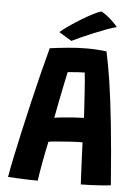

<svg xmlns="http://www.w3.org/2000/svg" viewBox="-58 -901 682 953"><g transform="rotate(5 283.0 -424.0)"><path d="M166.5 7.5Q151.5 7.5 123 6.8Q94.5 6 65.2 4.5Q36 3 18 2Q24 -33.5 36.5 -94.2Q49 -155 65.8 -229.5Q82.5 -304 100.8 -382Q119 -460 136.8 -530.5Q154.5 -601 168.5 -652.5Q212.5 -658.5 260 -663Q307.5 -667.5 353.5 -667.5Q403 -667.5 450.5 -661.5Q463.5 -603 476.8 -517.8Q490 -432.5 503.2 -306.8Q516.5 -181 530 -1.5Q515 1 488.2 3Q461.5 5 432.5 6.2Q403.5 7.5 381 7.5Q379.5 -16.5 377.8 -55.2Q376 -94 374.2 -134.2Q372.5 -174.5 371.5 -201.5Q345 -201.5 309 -199.2Q273 -197 242.5 -194.2Q212 -191.5 202.5 -189.5Q190.5 -134 180.5 -79.2Q170.5 -24.5 166.5 7.5ZM221 -310.5Q234.5 -313 261.8 -315.8Q289 -318.5 318.5 -320.5Q348 -322.5 368 -323Q367.5 -335.5 365.5 -366.2Q363.5 -397 361.2 -433.8Q359 -470.5 356.5 -502Q354 -533.5 352 -547.5Q343 -547.5 325.2 -546.5Q307.5 -545.5 290.8 -544Q274 -542.5 267.5 -542Q263.5 -523 255.2 -484Q247 -445 237.8 -398.2Q228.5 -351.5 221 -310.5ZM409.5 -856.5Q438.5 -839.5 462.5 -816.5Q486.5 -793.5 491 -786Q471.5 -781.5 440.5 -770Q409.5 -758.5 375.8 -744.5Q342 -730.5 314 -717.8Q286 -705 272 -698L209 -736.5Q226 -751.5 254.2 -771Q282.5 -790.5 313.5 -809.2Q344.5 -828 370.5 -841.2Q396.5 -854.5 409.5 -856.5Z"/></g></svg>

Font: Grandstander SemiBold
Style: Regular
Weight: 600
Designer: Tyler Finck
Foundry: Etcetera Type Co
Version: Version 1.200; ttfautohint (v1.8.3)